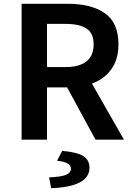

<svg xmlns="http://www.w3.org/2000/svg" viewBox="-20 -737 719 1013"><path d="M94 -717H339Q462 -717 533.5 -667Q605 -617 605 -503Q605 -425 568 -372.5Q531 -320 465 -296L634 0H484L334 -276H228V0H94ZM474 -503Q474 -561 437 -586Q400 -611 325 -611H228V-383H325Q398 -383 436 -413Q474 -443 474 -503ZM354 153Q354 135 336 125Q318 115 281 111L308 59Q387 66 419.5 86.5Q452 107 452 148Q452 248 250 256L239 199Q302 196 328 185.5Q354 175 354 153Z"/></svg>

Font: Nebula Sans Semibold
Style: Regular
Weight: 600
Designer: Paul D. Hunt for Adobe (as Source Sans)
Foundry: Nebula Entertainment & Broadcasting LLC
Version: Version 1.010